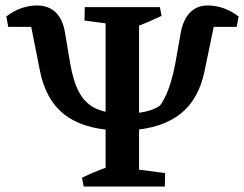

<svg xmlns="http://www.w3.org/2000/svg" viewBox="-20 -680 890 700"><path d="M396 -205Q280 -211 213.5 -263.5Q147 -316 126 -420L91 -596L133 -582H10L3 -620Q56 -660 115 -660Q157 -660 183 -635Q209 -610 217 -561L236 -448Q247 -384 267.5 -345.5Q288 -307 320.5 -289Q353 -271 400 -267H467Q495 -269 518 -275Q541 -281 562 -294Q571 -304 582.5 -327.5Q594 -351 603.5 -383Q613 -415 619 -448L639 -561Q648 -609 673 -634.5Q698 -660 737 -660Q797 -660 850 -620L843 -582H719L762 -596L726 -422Q705 -318 638 -265Q571 -212 455 -205ZM285 0 279 -32Q299 -42 321.5 -51.5Q344 -61 378 -73L379 0ZM441 0 444 -67 582 -49 581 0ZM365 0V-654H487V0ZM426 -587 288 -605 289 -654H429ZM473 -581 472 -654H563L569 -622Q539 -608 519 -599.5Q499 -591 473 -581Z"/></svg>

Font: Eczar Medium
Style: Regular
Weight: 500
Designer: Vaibhav Singh
Foundry: Rosetta Type Foundry
Version: Version 2.000